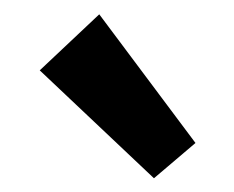

<svg xmlns="http://www.w3.org/2000/svg" viewBox="-20 -819 330 271"><path d="M36.1 -719.7 120.1 -798.8 255.9 -617.2 197.3 -567.4Z"/></svg>

Font: Reddit Sans Fudge
Style: Bold
Weight: 700
Designer: Stephen Hutchings
Foundry: Reddit
Version: Version 1.013